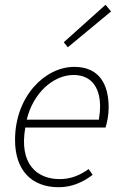

<svg xmlns="http://www.w3.org/2000/svg" viewBox="-20 -772 511 804"><path d="M226 12C284 12 332 -12 368 -40L351 -64C316 -39 278 -22 230 -22C134 -22 59 -86 86 -238H422C428 -258 435 -288 435 -322C435 -420 395 -492 291 -492C168 -492 43 -368 43 -186C43 -57 114 12 226 12ZM92 -271C118 -381 202 -458 288 -458C371 -458 399 -394 399 -328C399 -307 397 -290 394 -271ZM264 -574 445 -724 422 -752 247 -595Z"/></svg>

Font: Source Sans Pro Light
Style: Italic
Weight: 300
Italic angle: -11°
Designer: Paul D. Hunt
Foundry: Adobe Systems Incorporated
Version: Version 3.006;hotconv 1.0.111;makeotfexe 2.5.65597